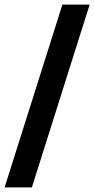

<svg xmlns="http://www.w3.org/2000/svg" viewBox="-27 -726 408 831"><path d="M-7 85 243 -706H361L111 85Z"/></svg>

Font: Bricolage Grotesque 24pt SemiBold
Style: Regular
Weight: 600
Designer: Mathieu Triay
Foundry: Atelier Triay
Version: Version 1.001;gftools[0.9.33.dev8+g029e19f]